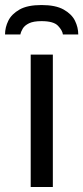

<svg xmlns="http://www.w3.org/2000/svg" viewBox="-27 -743 331 763"><path d="M95 0V-526H183V0ZM-7 -606Q-7 -634 6 -660.5Q19 -687 50.5 -705Q82 -723 138 -723Q194 -723 226 -705Q258 -687 271 -660.5Q284 -634 284 -606H223Q221 -622 203.5 -640.5Q186 -659 138 -659Q106 -659 88.5 -650.5Q71 -642 63.5 -629.5Q56 -617 54 -606Z"/></svg>

Font: Archivo VF Beta
Style: Regular
Weight: 400
Designer: Hector Gatti
Foundry: Omnibus-Type
Version: Version 1.002